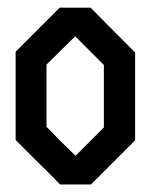

<svg xmlns="http://www.w3.org/2000/svg" viewBox="-20 -490 399 510"><path d="M338.9 -117.2 280.3 -58.6 221.7 0H139.6Q110.4 -30.3 80.1 -59.6L21.5 -118.2V-352.5L80.1 -411.1L138.7 -469.7H220.7Q259.8 -429.7 337.9 -351.6H338.9ZM255.9 -151.4V-317.4L179.7 -393.6Q154.3 -368.2 103.5 -318.4V-153.3L141.6 -114.3L180.7 -76.2Z"/></svg>

Font: mr_KirucoupageG
Style: Regular
Weight: 400
Designer: Jan Henkel
Version: Version 1.00 May 25, 2020, initial release